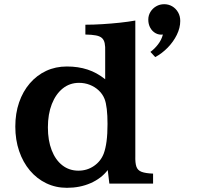

<svg xmlns="http://www.w3.org/2000/svg" viewBox="-20 -878 940 918"><path d="M765.1 -857.9Q786.1 -857.9 803.5 -847.7Q820.8 -837.4 831.3 -819.3Q841.8 -801.3 841.8 -777.8Q841.8 -744.6 825.4 -711.4Q809.1 -678.2 782 -650.4Q754.9 -622.6 722.2 -605L699.2 -629.9Q718.8 -644 735.6 -665.8Q752.4 -687.5 758.8 -712.9Q740.2 -710.4 724.1 -719.2Q708 -728 698.5 -745.1Q689 -762.2 689 -784.2Q689 -804.2 699.2 -821Q709.5 -837.9 726.8 -847.9Q744.1 -857.9 765.1 -857.9ZM495.1 -64.9Q464.4 -24.9 413.3 -2.4Q362.3 20 299.8 20Q246.6 20 201.4 -1.7Q156.2 -23.4 123 -62.7Q89.8 -102.1 71.5 -155.8Q53.2 -209.5 53.2 -272.9Q53.2 -335.9 71.3 -388.4Q89.4 -440.9 122.6 -479.5Q155.8 -518.1 200.7 -539.1Q245.6 -560.1 299.8 -560.1Q354 -560.1 398.7 -545.4Q443.4 -530.8 482.9 -499V-629.9Q483.9 -655.8 480.5 -671.6Q477.1 -687.5 467.3 -696.3Q457.5 -705.1 438.5 -708.7Q419.4 -712.4 388.2 -712.9V-759.8Q426.8 -759.8 469.5 -762.5Q512.2 -765.1 553.2 -769.5Q594.2 -773.9 627 -779.8V-132.8Q626 -99.1 632.1 -81.3Q638.2 -63.5 657 -56.4Q675.8 -49.3 711.9 -47.9V0H502.9ZM357.9 -481.9Q313.5 -481.9 280 -455.1Q246.6 -428.2 227.8 -380.4Q209 -332.5 209 -269Q209 -206.5 227.1 -159.9Q245.1 -113.3 278.1 -87.6Q311 -62 355 -62Q396.5 -62 429.2 -84.5Q461.9 -106.9 476.1 -144Q484.9 -168 489.5 -202.6Q494.1 -237.3 494.1 -285.2Q494.1 -326.2 490.5 -356.9Q486.8 -387.7 480 -404.8Q470.7 -428.2 452.1 -445.6Q433.6 -462.9 409.4 -472.4Q385.3 -481.9 357.9 -481.9Z"/></svg>

Font: BIZ UDPMincho
Style: Bold
Weight: 700
Designer: TypeBank Co., Ltd.
Foundry: Morisawa Inc.
Version: Version 1.06